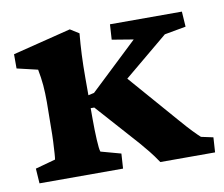

<svg xmlns="http://www.w3.org/2000/svg" viewBox="-57 -503 665 570"><g transform="rotate(-10 275.5 -217.5)"><path d="M18.6 0 15.6 -44.9 76.2 -61.5Q77.1 -65.4 78.1 -79.6Q79.1 -93.8 80.1 -114.7Q81.1 -135.7 81.1 -159.2L82 -233.4Q82 -261.7 80.1 -284.7Q78.1 -307.6 73.2 -333L10.7 -347.7V-390.6L186.5 -434.6L212.9 -418Q210 -386.7 208.5 -355Q207 -323.2 207 -283.2V-160.2Q207 -127 208.5 -98.1Q210 -69.3 212.9 -61.5L273.4 -44.9L270.5 0ZM547.9 0H382.8Q369.1 -20.5 356.9 -35.6Q344.7 -50.8 332 -65.4L217.8 -193.4H194.3V-229.5L224.6 -236.3L368.2 -372.1L303.7 -382.8L306.6 -428.7H523.4L526.4 -382.8L461.9 -371.1L299.8 -236.3L311.5 -281.2L460 -110.4Q478.5 -88.9 492.7 -74.2Q506.8 -59.6 514.6 -52.7L550.8 -44.9Z"/></g></svg>

Font: Crimson Pro ExtraLight
Style: Bold
Weight: 700
Version: Version 1.002